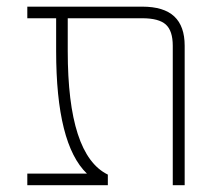

<svg xmlns="http://www.w3.org/2000/svg" viewBox="-20 -544 633 566"><path d="M236.3 -32.2Q145.5 -119.1 145.5 -393.6V-490.2H60.5V-524.4H399.4Q462.9 -524.4 493.7 -495.6Q524.4 -466.8 524.4 -409.2V2H489.3V-409.2Q489.3 -453.1 468.8 -471.7Q448.2 -490.2 399.4 -490.2H179.7V-393.6Q179.7 -86.9 297.9 -29.3V2H60.5V-32.2Z"/></svg>

Font: Gen Shin Gothic ExtraLight
Style: Regular
Weight: 100
Designer: [Source Han Sans]
Ryoko NISHIZUKA  (kana & ideographs); Paul D. Hunt (Latin, Greek & Cyrillic); Wenlong ZHANG  (bopomofo
Version: Version 1.002.20150607